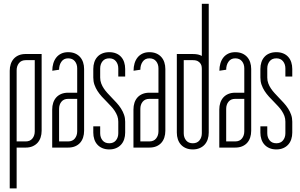

<svg xmlns="http://www.w3.org/2000/svg" viewBox="-20 -784 1592 1020"><path d="M201.2 -89.4Q201.2 -70.3 195.8 -54Q190.4 -37.6 179.7 -25.6Q168.9 -13.7 153.1 -6.8Q137.2 0 116.7 0H68.4V216.8H31.7V-408.2Q31.7 -427.2 37.1 -443.6Q42.5 -460 53.2 -471.9Q64 -483.9 79.8 -490.5Q95.7 -497.1 116.7 -497.1H201.2ZM164.6 -464.4H116.7Q93.3 -464.4 80.8 -448.7Q68.4 -433.1 68.4 -410.6V-32.7H116.7Q139.6 -32.7 152.1 -48.1Q164.6 -63.5 164.6 -85.9Z M341.8 -32.7Q365.2 -32.7 377.7 -48.3Q390.1 -64 390.1 -86.4V-258.8H341.8Q318.8 -258.8 306.4 -243.7Q293.9 -228.5 293.9 -205.6V-32.7ZM257.3 0V-202.1Q257.3 -221.7 262.7 -238Q268.1 -254.4 278.8 -266.4Q289.6 -278.3 305.4 -284.9Q321.3 -291.5 341.8 -291.5H390.1V-420.9Q390.1 -443.4 377.7 -458.7Q365.2 -474.1 341.8 -474.1Q318.8 -474.1 306.4 -456.5Q293.9 -439 293.9 -413.6L257.8 -408.2Q257.8 -429.2 263.2 -447.3Q268.6 -465.3 279.1 -478.5Q289.6 -491.7 305.4 -499.3Q321.3 -506.8 341.8 -506.8Q362.8 -506.8 378.7 -500Q394.5 -493.2 405.3 -481.2Q416 -469.2 421.4 -452.9Q426.8 -436.5 426.8 -417.5V-89.4Q426.8 -69.8 421.4 -53.5Q416 -37.1 405.3 -25.1Q394.5 -13.2 378.7 -6.6Q362.8 0 341.8 0Z M475.6 -112.8H512.2V-76.2Q512.2 -53.7 524.7 -38.3Q537.1 -22.9 560.5 -22.9Q583.5 -22.9 595.9 -38.3Q608.4 -53.7 608.4 -76.2V-137.7Q608.4 -153.8 603.3 -167.7Q598.1 -181.6 589.6 -194.6Q581.1 -207.5 570.1 -219.2Q559.1 -231 547.9 -242.7Q534.2 -256.3 521.2 -270.5Q508.3 -284.7 498 -300.5Q487.8 -316.4 481.7 -334Q475.6 -351.6 475.6 -372.1V-417.5Q475.6 -437 481 -453.4Q486.3 -469.7 497.1 -481.7Q507.8 -493.7 523.7 -500.2Q539.6 -506.8 560.5 -506.8Q581.1 -506.8 596.9 -500.2Q612.8 -493.7 623.5 -481.7Q634.3 -469.7 639.6 -453.4Q645 -437 645 -417.5V-377.4H608.4V-420.4Q608.4 -442.9 595.9 -458.5Q583.5 -474.1 560.5 -474.1Q537.1 -474.1 524.7 -458.5Q512.2 -442.9 512.2 -420.4V-372.1Q512.2 -355.5 517.6 -341.1Q522.9 -326.7 531.5 -314Q540 -301.3 551 -289.3Q562 -277.3 573.2 -265.6Q586.9 -251.5 599.9 -237.3Q612.8 -223.1 622.8 -207.5Q632.8 -191.9 638.9 -174.6Q645 -157.2 645 -137.7V-79.6Q645 -60.5 639.6 -44.2Q634.3 -27.8 623.5 -15.9Q612.8 -3.9 596.9 2.9Q581.1 9.8 560.5 9.8Q539.6 9.8 523.7 2.9Q507.8 -3.9 497.1 -15.9Q486.3 -27.8 481 -44.2Q475.6 -60.5 475.6 -79.6Z M773.4 -32.7Q796.9 -32.7 809.3 -48.3Q821.8 -64 821.8 -86.4V-258.8H773.4Q750.5 -258.8 738 -243.7Q725.6 -228.5 725.6 -205.6V-32.7ZM689 0V-202.1Q689 -221.7 694.3 -238Q699.7 -254.4 710.4 -266.4Q721.2 -278.3 737.1 -284.9Q752.9 -291.5 773.4 -291.5H821.8V-420.9Q821.8 -443.4 809.3 -458.7Q796.9 -474.1 773.4 -474.1Q750.5 -474.1 738 -456.5Q725.6 -439 725.6 -413.6L689.5 -408.2Q689.5 -429.2 694.8 -447.3Q700.2 -465.3 710.7 -478.5Q721.2 -491.7 737.1 -499.3Q752.9 -506.8 773.4 -506.8Q794.4 -506.8 810.3 -500Q826.2 -493.2 836.9 -481.2Q847.7 -469.2 853 -452.9Q858.4 -436.5 858.4 -417.5V-89.4Q858.4 -69.8 853 -53.5Q847.7 -37.1 836.9 -25.1Q826.2 -13.2 810.3 -6.6Q794.4 0 773.4 0Z M1088.9 -79.6Q1088.9 -60.5 1083.5 -44.2Q1078.1 -27.8 1067.4 -15.9Q1056.6 -3.9 1040.8 2.9Q1024.9 9.8 1004.4 9.8Q983.4 9.8 967.5 2.9Q951.7 -3.9 940.9 -15.9Q930.2 -27.8 924.8 -44.2Q919.4 -60.5 919.4 -79.6V-497.1H1002.4Q1021 -497.1 1032.2 -494.4Q1043.5 -491.7 1052.2 -486.8V-763.7H1088.9ZM1052.2 -418Q1052.2 -420.9 1051.5 -428.7Q1050.8 -436.5 1046.4 -444.3Q1042 -452.1 1032.2 -458.3Q1022.5 -464.4 1004.4 -464.4H956.1V-76.2Q956.1 -53.7 968.5 -38.3Q981 -22.9 1004.4 -22.9Q1027.3 -22.9 1039.8 -38.3Q1052.2 -53.7 1052.2 -76.2Z M1229.5 -32.7Q1252.9 -32.7 1265.4 -48.3Q1277.8 -64 1277.8 -86.4V-258.8H1229.5Q1206.5 -258.8 1194.1 -243.7Q1181.6 -228.5 1181.6 -205.6V-32.7ZM1145 0V-202.1Q1145 -221.7 1150.4 -238Q1155.8 -254.4 1166.5 -266.4Q1177.2 -278.3 1193.1 -284.9Q1209 -291.5 1229.5 -291.5H1277.8V-420.9Q1277.8 -443.4 1265.4 -458.7Q1252.9 -474.1 1229.5 -474.1Q1206.5 -474.1 1194.1 -456.5Q1181.6 -439 1181.6 -413.6L1145.5 -408.2Q1145.5 -429.2 1150.9 -447.3Q1156.2 -465.3 1166.7 -478.5Q1177.2 -491.7 1193.1 -499.3Q1209 -506.8 1229.5 -506.8Q1250.5 -506.8 1266.4 -500Q1282.2 -493.2 1293 -481.2Q1303.7 -469.2 1309.1 -452.9Q1314.5 -436.5 1314.5 -417.5V-89.4Q1314.5 -69.8 1309.1 -53.5Q1303.7 -37.1 1293 -25.1Q1282.2 -13.2 1266.4 -6.6Q1250.5 0 1229.5 0Z M1363.3 -112.8H1399.9V-76.2Q1399.9 -53.7 1412.4 -38.3Q1424.8 -22.9 1448.2 -22.9Q1471.2 -22.9 1483.6 -38.3Q1496.1 -53.7 1496.1 -76.2V-137.7Q1496.1 -153.8 1491 -167.7Q1485.8 -181.6 1477.3 -194.6Q1468.8 -207.5 1457.8 -219.2Q1446.8 -231 1435.5 -242.7Q1421.9 -256.3 1408.9 -270.5Q1396 -284.7 1385.7 -300.5Q1375.5 -316.4 1369.4 -334Q1363.3 -351.6 1363.3 -372.1V-417.5Q1363.3 -437 1368.7 -453.4Q1374 -469.7 1384.8 -481.7Q1395.5 -493.7 1411.4 -500.2Q1427.2 -506.8 1448.2 -506.8Q1468.8 -506.8 1484.6 -500.2Q1500.5 -493.7 1511.2 -481.7Q1522 -469.7 1527.3 -453.4Q1532.7 -437 1532.7 -417.5V-377.4H1496.1V-420.4Q1496.1 -442.9 1483.6 -458.5Q1471.2 -474.1 1448.2 -474.1Q1424.8 -474.1 1412.4 -458.5Q1399.9 -442.9 1399.9 -420.4V-372.1Q1399.9 -355.5 1405.3 -341.1Q1410.6 -326.7 1419.2 -314Q1427.7 -301.3 1438.7 -289.3Q1449.7 -277.3 1460.9 -265.6Q1474.6 -251.5 1487.5 -237.3Q1500.5 -223.1 1510.5 -207.5Q1520.5 -191.9 1526.6 -174.6Q1532.7 -157.2 1532.7 -137.7V-79.6Q1532.7 -60.5 1527.3 -44.2Q1522 -27.8 1511.2 -15.9Q1500.5 -3.9 1484.6 2.9Q1468.8 9.8 1448.2 9.8Q1427.2 9.8 1411.4 2.9Q1395.5 -3.9 1384.8 -15.9Q1374 -27.8 1368.7 -44.2Q1363.3 -60.5 1363.3 -79.6Z"/></svg>

Font: Tulpen One
Style: Regular
Weight: 400
Designer: Naima Ben Ayed
Foundry: Naima Ben Ayed, Anton Koovit
Version: Version 1.002